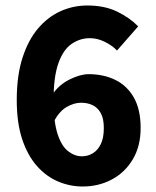

<svg xmlns="http://www.w3.org/2000/svg" viewBox="-20 -667 568 699"><path d="M281 12Q235 12 192 -6Q149 -24 115 -62Q81 -100 61 -159.5Q41 -219 41 -303Q41 -392 62 -457Q83 -522 119 -564Q155 -606 201 -626.5Q247 -647 298 -647Q361 -647 407 -624.5Q453 -602 483 -571L406 -483Q389 -501 362 -514.5Q335 -528 307 -528Q271 -528 240.5 -507Q210 -486 192.5 -436.5Q175 -387 175 -303Q175 -224 189.5 -179.5Q204 -135 228 -116.5Q252 -98 278 -98Q300 -98 318 -109Q336 -120 347 -142.5Q358 -165 358 -201Q358 -235 347 -255Q336 -275 317.5 -284Q299 -293 275 -293Q250 -293 223.5 -278Q197 -263 176 -225L169 -321Q194 -358 233 -377.5Q272 -397 303 -397Q357 -397 400 -376Q443 -355 467.5 -311.5Q492 -268 492 -201Q492 -135 463.5 -87Q435 -39 387 -13.5Q339 12 281 12Z"/></svg>

Font: Source Sans 3
Style: Bold
Weight: 700
Designer: Paul D. Hunt
Foundry: Adobe
Version: Version 3.052;hotconv 1.1.0;makeotfexe 2.6.0